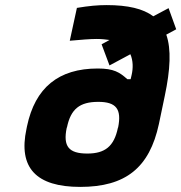

<svg xmlns="http://www.w3.org/2000/svg" viewBox="-20 -725 712 754"><path d="M86 -229 84 -219C51 -66 122 9 295 9C473 9 567 -66 604 -238L627 -348C649 -452 653 -532 633 -589L672 -610L642 -693L582 -661C542 -691 482 -705 399 -705C364 -705 330 -702 282 -694L254 -565C299 -569 334 -572 360 -572C379 -572 396 -570 410 -568L379 -551L410 -468L492 -512C503 -487 503 -457 497 -431L493 -414H480C450 -441 427 -456 364 -456C210 -456 118 -381 86 -229ZM242 -223 243 -225C258 -297 293 -325 366 -325C437 -325 458 -296 444 -225L443 -223C428 -150 392 -122 323 -122C250 -122 227 -150 242 -223Z"/></svg>

Font: LT Wave Text Black Italic
Style: Regular
Weight: 900
Designer: Daniel Lyons
Version: Version 2.5 (Glyphs App)